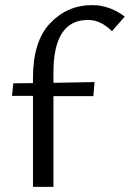

<svg xmlns="http://www.w3.org/2000/svg" viewBox="-20 -731 508 751"><path d="M324 -653Q189 -653 189 -447V-407L350 -410L345 -355H189V0H109V-356H27L32 -405L109 -406V-427Q109 -570 176.5 -640.5Q244 -711 340 -711Q409 -711 468 -666L418 -609Q374 -653 324 -653Z"/></svg>

Font: EauTestInfant Medium
Style: Regular
Weight: 500
Designer: Christian Thalmann (Catharsis Fonts)
Version: Version 0.001;PS 000.001;hotconv 1.0.88;makeotf.lib2.5.64775